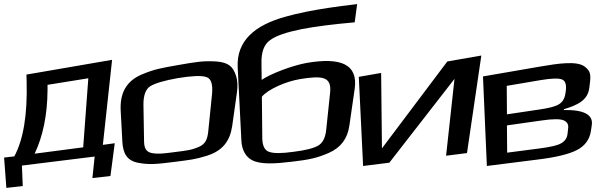

<svg xmlns="http://www.w3.org/2000/svg" viewBox="-125 -776 2997 937"><path d="M281 -57 44 -26C84 -110 106 -213 107 -336V-362L306 -394ZM5 -376C9 -214 -11 -96 -55 -13L-105 -7L-94 141L-14 132L-18 32L337 -12L326 93L414 83L435 -77L377 -69L422 -484L4 -412Z M1031 -323C1036 -356 1034 -384 1027 -406C1012 -451 991 -471 931 -476C867 -480 833 -474 747 -459C662 -444 630 -439 568 -413C487 -379 460 -317 464 -236L472 -86C475 -28 494 7 547 18C603 29 640 25 727 14C797 5 829 2 885 -16C961 -40 997 -87 1008 -160ZM891 -132C887 -97 878 -73 845 -59C808 -43 784 -41 729 -34C674 -27 651 -23 616 -29C586 -35 578 -56 578 -90L575 -267C575 -311 586 -341 608 -355C632 -370 677 -383 744 -395C812 -406 859 -408 882 -400C905 -393 914 -366 910 -319Z M1372 -469C1300 -456 1193 -415 1152 -386L1151 -469C1150 -522 1164 -560 1193 -580C1222 -602 1274 -619 1348 -634C1416 -647 1502 -658 1606 -667L1618 -756C1513 -744 1431 -731 1371 -719C1332 -711 1298 -703 1270 -695C1120 -654 1028 -578 1035 -446L1053 -90C1055 -45 1074 -11 1104 5C1146 28 1219 23 1301 13C1380 4 1424 -5 1480 -30C1539 -56 1571 -100 1580 -163L1606 -343C1623 -464 1536 -497 1372 -469ZM1339 -390C1449 -408 1494 -402 1486 -324L1467 -143C1463 -104 1450 -78 1427 -65C1404 -52 1364 -42 1306 -35C1249 -27 1210 -27 1188 -35C1167 -42 1156 -64 1155 -100L1153 -304C1183 -340 1268 -378 1339 -390Z M1775 18 2093 -391 2052 -16 2154 -29 2224 -505 2058 -476 1739 -52 1735 -420 1626 -401 1647 34Z M2751 -347 2753 -365C2760 -413 2756 -431 2727 -452C2689 -479 2602 -467 2510 -451L2232 -403L2251 34L2496 3C2588 -8 2653 -24 2691 -44C2730 -64 2753 -96 2759 -138L2763 -165C2771 -216 2725 -241 2626 -239L2627 -243C2696 -264 2743 -287 2751 -347ZM2510 -242 2349 -218 2348 -357 2513 -385C2567 -394 2602 -395 2618 -388C2633 -382 2639 -365 2637 -339L2636 -332C2630 -268 2600 -256 2510 -242ZM2645 -125C2643 -103 2632 -87 2614 -77C2596 -66 2559 -58 2504 -51L2350 -31L2349 -164L2518 -188C2572 -196 2608 -196 2625 -189C2642 -182 2649 -170 2648 -154Z"/></svg>

Font: Gamestation Warped
Style: Regular
Weight: 400
Designer: Jonas Hecksher
Foundry: Jonas Hecksher, Playtypeª, e-types AS
Version: Version 1.003